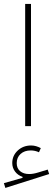

<svg xmlns="http://www.w3.org/2000/svg" viewBox="-23 -634 279 965"><path d="M182.1 110.4Q170.9 104.5 158.7 100.8Q146.5 97.2 133.3 97.2Q93.3 97.2 65.9 122.8Q38.6 148.4 38.6 185.5Q38.6 209.5 52.7 228.3Q66.9 247.1 90.3 254.9V259.8L-3.4 286.6L3.9 310.5L224.1 240.7L216.8 218.3L168.9 232.9Q144 240.7 123.5 240.7Q95.2 240.7 78.1 226.3Q61 211.9 61 186Q61 157.2 80.6 139.6Q100.1 122.1 131.3 122.1Q142.6 122.1 153.1 124.5Q163.6 127 172.9 131.3ZM132.8 0V-614.3H103.5V0Z"/></svg>

Font: Estedad-FD VF
Style: Regular
Weight: 100
Designer: Amin Abedi
Version: Version 7.3